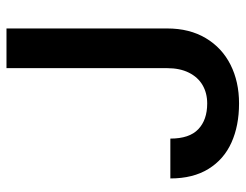

<svg xmlns="http://www.w3.org/2000/svg" viewBox="-103 -648 761 595"><g transform="rotate(-90 277.5 -350.5)"><path d="M363.8 -710.9H486.8V-212.9Q486.8 -143.6 456.8 -93.3Q426.8 -43 374.3 -16.6Q321.8 9.8 254.4 9.8Q185.5 9.8 133.3 -13.7Q81.1 -37.1 51.5 -85Q22 -132.8 22 -203.1H145.5Q145.5 -144 174.6 -116.5Q203.6 -88.9 254.4 -88.9Q286.6 -88.9 311.3 -103.3Q335.9 -117.7 349.9 -145.8Q363.8 -173.8 363.8 -212.9Z"/></g></svg>

Font: Mardoto Medium
Style: Regular
Weight: 500
Designer: Christian Robertson, Vahan Hovhannisyan
Foundry: Google
Version: Version 1.000